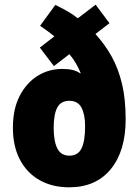

<svg xmlns="http://www.w3.org/2000/svg" viewBox="-20 -840 594 819"><path d="M216 -819Q241 -807 265 -793.5Q289 -780 312 -762L388 -820L447 -741L387 -695Q428 -650 456.5 -598.5Q485 -547 500.5 -482Q516 -417 516 -331Q516 -196 452.5 -118.5Q389 -41 275 -41Q203 -41 149 -71.5Q95 -102 65 -159Q35 -216 35 -295Q35 -375 64 -431Q93 -487 140.5 -516.5Q188 -546 246 -546Q297 -546 322 -527L324 -529Q316 -548 304.5 -568.5Q293 -589 276 -609L210 -558L150 -637L212 -685Q182 -709 151 -730ZM276 -410Q240 -410 224.5 -381.5Q209 -353 209 -294Q209 -238 224.5 -207Q240 -176 276 -176Q313 -176 328 -207.5Q343 -239 343 -301Q343 -352 327.5 -381Q312 -410 276 -410Z"/></svg>

Font: Noto Sans Tamil UI Condensed Black
Style: Regular
Weight: 900
Width: 3
Designer: Jelle Bosma - Monotype Design Team
Foundry: Monotype Imaging Inc.
Version: Version 2.004; ttfautohint (v1.8.4.7-5d5b)